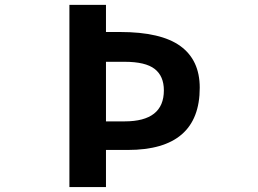

<svg xmlns="http://www.w3.org/2000/svg" viewBox="-20 -752 1040 774"><path d="M407.2 -262.7H482.4Q640.6 -262.7 640.6 -387.7Q640.6 -445.3 603.5 -474.1Q566.4 -502.9 482.4 -502.9H407.2ZM407.2 -147.5V2H259.8V-732.4H407.2V-623H463.9Q628.9 -623 707 -566.4Q785.2 -509.8 785.2 -398.4Q785.2 -147.5 495.1 -147.5Z"/></svg>

Font: Gen Shin Gothic Monospace Bold
Style: Bold
Weight: 700
Designer: [Source Han Sans]
Ryoko NISHIZUKA  (kana & ideographs); Paul D. Hunt (Latin, Greek & Cyrillic); Wenlong ZHANG  (bopomofo
Version: Version 1.002.20150607